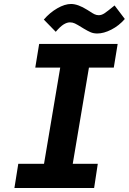

<svg xmlns="http://www.w3.org/2000/svg" viewBox="-20 -946 648 966"><path d="M72 -122H201.5L283 -606H157.5L177 -725H572L552.5 -606H427.5L346 -122H472L453.5 0H52.5ZM401.5 -802 392.5 -807.5Q368.5 -822.5 356.8 -828Q345 -833.5 332 -833.5Q317 -833.5 300 -823Q283 -812.5 260.5 -786L200.5 -847.5Q230.5 -882.5 268.2 -904.2Q306 -926 337.5 -926Q372 -926 419 -896.5L431 -889Q445.5 -879 455.8 -874.2Q466 -869.5 477 -869.5Q491 -869.5 505.8 -879.2Q520.5 -889 556.5 -918.5L608 -850.5Q578.5 -816.5 540.2 -797Q502 -777.5 469.5 -777.5Q450.5 -777.5 436 -783.8Q421.5 -790 401.5 -802Z"/></svg>

Font: JuliaMono ExtraBold
Style: Italic
Weight: 800
Italic angle: -9°
Monospace: yes
Designer: cormullion
Foundry: corm
Version: Version 0.057; ttfautohint (v1.8.4)